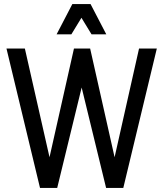

<svg xmlns="http://www.w3.org/2000/svg" viewBox="-20 -930 808 950"><path d="M12 -690H103L225 -152L346 -690H426L547 -152L668 -690H756L590 0H505L384 -497L263 0H178ZM260 -760 338 -910H428L506 -760H433L383 -842L333 -760Z"/></svg>

Font: Radio Canada Condensed
Style: Regular
Weight: 400
Width: 3
Designer: Charles Daoud, Etienne Aubert Bonn, Alexandre Saumier Demers, Jacques Le Bailly
Foundry: Radio-Canada
Version: Version 2.104; ttfautohint (v1.8.4.7-5d5b);gftools[0.9.28.de